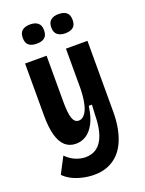

<svg xmlns="http://www.w3.org/2000/svg" viewBox="-161 -791 772 1024"><g transform="rotate(-20 225.0 -279.5)"><path d="M192 156Q160 156 127 148.5Q94 141 67.5 127.5Q41 114 23 95L71 3Q94 27 123 39.5Q152 52 181 52Q219 52 246 31.5Q273 11 288 -32Q303 -75 304 -141L307 -200H289Q281 -140 261.5 -103.5Q242 -67 215.5 -50Q189 -33 157 -33Q121 -33 96.5 -54.5Q72 -76 59.5 -120Q47 -164 47 -233V-528H169V-267Q169 -202 179 -173Q189 -144 213 -144Q228 -144 240 -155Q252 -166 260.5 -186Q269 -206 273.5 -234.5Q278 -263 279 -298V-528H401V-126Q401 -74 392.5 -30.5Q384 13 367.5 47.5Q351 82 326 106Q301 130 267.5 143Q234 156 192 156ZM304 -606Q277 -606 260.5 -619Q244 -632 244 -660Q244 -689 260 -702Q276 -715 304 -715Q334 -715 349.5 -702Q365 -689 365 -660Q365 -631 349 -618.5Q333 -606 304 -606ZM143 -606Q114 -606 98 -618.5Q82 -631 82 -661Q82 -689 98 -702Q114 -715 143 -715Q171 -715 187 -702Q203 -689 203 -661Q203 -631 187 -618.5Q171 -606 143 -606Z"/></g></svg>

Font: Bricolage Grotesque 24pt Condensed SemiBold
Style: Regular
Weight: 600
Width: 3
Designer: Mathieu Triay
Foundry: Atelier Triay
Version: Version 1.001;gftools[0.9.33.dev8+g029e19f]